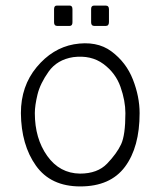

<svg xmlns="http://www.w3.org/2000/svg" viewBox="-20 -654 576 689"><path d="M268 15Q162 15 109 -59.5Q56 -134 55 -248Q55 -345 111.5 -413Q168 -481 245 -495Q327 -509 380 -469.5Q433 -430 457 -368.5Q481 -307 481 -248Q481 -126 428.5 -55.5Q376 15 268 15ZM267 -31Q330 -31 364.5 -67Q399 -103 414.5 -136Q430 -169 430 -248Q430 -292 412.5 -342Q395 -392 351 -424.5Q307 -457 243 -449Q185 -440 154.5 -397Q124 -354 114.5 -314.5Q105 -275 105 -248Q105 -157 149.5 -94.5Q194 -32 267 -31ZM307 -574V-622Q307 -634 318 -634H359Q371 -634 371 -621V-575Q371 -561 360 -561H318Q307 -561 307 -574ZM174 -574V-621Q174 -634 184 -634H230Q240 -634 240 -621V-574Q240 -561 230 -561H185Q174 -561 174 -574Z"/></svg>

Font: Vivano Light
Style: Regular
Weight: 300
Designer: Joe Prince, Josias Burgherr
Version: Version 2.064;September 19, 2022;FontCreator 14.0.0.2877 64-